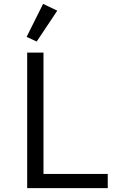

<svg xmlns="http://www.w3.org/2000/svg" viewBox="-20 -969 640 989"><path d="M120 0V-698H204V-73H535V0ZM169 -755 117 -779 202 -949 275 -914Z"/></svg>

Font: iA Writer Duo V
Style: Regular
Weight: 400
Designer: Mike Abbink, Paul van der Laan, Pieter van Rosmalen, Oliver Reichenstein
Foundry: Information Architects Inc.
Version: Version 2.000